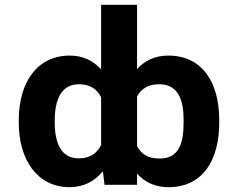

<svg xmlns="http://www.w3.org/2000/svg" viewBox="-20 -770 991 800"><path d="M58.2 -258.5C58.2 -104.4 135.7 9.9 269.5 9.9C329.5 9.9 375 -15.3 408.7 -56.5L415.5 0H551.1V-46.5C583.1 -11 626.1 9.9 682.5 9.9C824.2 9.9 893.5 -101.6 893.5 -259.2V-269.2C893.5 -425.4 823.9 -538.4 681.1 -538.4C625 -538.4 582.7 -517.4 551.1 -481.9V-750H401.3V-480.8C369 -517 326 -538.4 271 -538.4C135.3 -538.4 58.2 -428.3 58.2 -268.5ZM551.1 -367.9C567.5 -399.1 595.9 -419 643.5 -419C726.6 -419 745 -346.9 745 -269.2V-259.2C745 -172.6 725.5 -109.4 644.9 -109.4C595.5 -109.4 567.5 -129.3 551.1 -161.2ZM208.1 -258.5V-268.5C208.1 -354.4 235.1 -419 308.9 -419C354.4 -419 383.9 -399.5 401.3 -364.7V-165.5C383.9 -131 354.4 -110.1 308.2 -110.1C231.9 -110.1 208.1 -179.3 208.1 -258.5Z"/></svg>

Font: Inter-Hewn
Style: Bold
Weight: 700
Designer: Rasmus Andersson
Foundry: rsms
Version: Version 3.012;git-f93a4a705